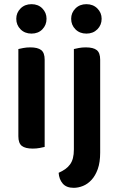

<svg xmlns="http://www.w3.org/2000/svg" viewBox="-20 -705 568 920"><path d="M68 -470Q76 -472 91.5 -475Q107 -478 125 -478Q161 -478 177.5 -465Q194 -452 194 -419V-1Q186 1 170.5 4Q155 7 137 7Q101 7 84.5 -6Q68 -19 68 -52ZM58 -615Q58 -644 78.5 -664.5Q99 -685 131 -685Q163 -685 183 -664.5Q203 -644 203 -615Q203 -585 183 -564.5Q163 -544 131 -544Q99 -544 78.5 -564.5Q58 -585 58 -615ZM261 123Q279 115 292.5 105.5Q306 96 315.5 83Q325 70 329.5 52.5Q334 35 334 11V-470Q342 -472 357.5 -475Q373 -478 391 -478Q427 -478 443.5 -465Q460 -452 460 -419V26Q460 73 448.5 105Q437 137 418.5 157Q400 177 377.5 186Q355 195 333 195Q298 195 280.5 174.5Q263 154 261 123ZM321 -615Q321 -644 341.5 -664.5Q362 -685 394 -685Q426 -685 446.5 -664.5Q467 -644 467 -615Q467 -585 446.5 -564.5Q426 -544 394 -544Q362 -544 341.5 -564.5Q321 -585 321 -615Z"/></svg>

Font: Baloo Bhai 2 SemiBold
Style: Regular
Weight: 600
Designer: Supriya Tembe, Noopur Datye and Ek Type
Foundry: Ek Type
Version: Version 1.640;PS 1.000;hotconv 16.6.51;makeotf.lib2.5.65220;